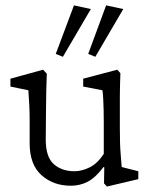

<svg xmlns="http://www.w3.org/2000/svg" viewBox="-20 -681 561 711"><path d="M430.7 -62.5 492.2 -46.9V-17.6L376 9.8L365.2 -2L366.2 -61.5L363.3 -62.5Q334 -23.4 305.2 -8.3Q276.4 6.8 242.2 6.8Q177.7 6.8 133.8 -32.2Q89.8 -71.3 89.8 -150.4V-235.4Q89.8 -264.6 88.4 -292.5Q86.9 -320.3 85 -346.7L18.6 -360.4V-389.6L139.6 -422.9L153.3 -408.2Q152.3 -377.9 151.4 -345.7Q150.4 -313.5 150.4 -277.3L149.4 -164.1Q149.4 -99.6 179.2 -73.2Q209 -46.9 255.9 -46.9Q283.2 -46.9 312.5 -61.5Q341.8 -76.2 364.3 -111.3V-228.5Q364.3 -250 363.8 -272Q363.3 -293.9 362.3 -313.5Q361.3 -333 359.4 -346.7L288.1 -360.4V-389.6L414.1 -422.9L425.8 -410.2Q424.8 -380.9 424.3 -359.9Q423.8 -338.9 423.8 -318.8Q423.8 -298.8 423.8 -274.4V-207Q423.8 -144.5 426.8 -110.8Q429.7 -77.1 430.7 -62.5ZM333 -470.7 306.6 -481.4 373 -661.1 436.5 -647.5ZM212.9 -470.7 186.5 -481.4 253.9 -661.1 316.4 -647.5Z"/></svg>

Font: Crimson Pro Light
Style: Regular
Weight: 300
Designer: Jacques Le Bailly
Foundry: Baron von Fonthausen
Version: Version 1.003